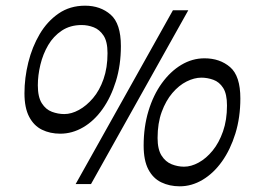

<svg xmlns="http://www.w3.org/2000/svg" viewBox="-20 -647 922 675"><path d="M246 0 588 -611H642L300 0ZM192 -177Q156 -177 127.5 -191Q99 -205 82.5 -236.5Q66 -268 66 -319Q66 -373 79.5 -427.5Q93 -482 119.5 -527Q146 -572 186 -599.5Q226 -627 279 -627Q333 -627 369 -595.5Q405 -564 405 -485Q405 -418 387.5 -361.5Q370 -305 340.5 -263.5Q311 -222 272.5 -199.5Q234 -177 192 -177ZM206 -246Q231 -246 257.5 -260.5Q284 -275 307 -302Q330 -329 344 -369Q358 -409 358 -460Q358 -501 344 -522Q330 -543 309.5 -551Q289 -559 267 -559Q227 -559 197.5 -539.5Q168 -520 149.5 -488.5Q131 -457 122 -419.5Q113 -382 113 -347Q113 -306 127 -284Q141 -262 162.5 -254Q184 -246 206 -246ZM612 8Q576 8 547 -6Q518 -20 501.5 -51.5Q485 -83 485 -135Q485 -201 502 -257Q519 -313 549 -354.5Q579 -396 617.5 -419Q656 -442 699 -442Q753 -442 789 -411Q825 -380 825 -301Q825 -234 807.5 -177.5Q790 -121 760.5 -79.5Q731 -38 692.5 -15Q654 8 612 8ZM627 -61Q652 -61 678.5 -75.5Q705 -90 727.5 -117.5Q750 -145 764 -185Q778 -225 778 -276Q778 -317 764.5 -338Q751 -359 730 -366.5Q709 -374 688 -374Q663 -374 636 -360.5Q609 -347 586 -320Q563 -293 548.5 -253.5Q534 -214 534 -162Q534 -122 548 -100Q562 -78 583.5 -69.5Q605 -61 627 -61Z"/></svg>

Font: Manuale
Style: Italic
Weight: 400
Italic angle: -11°
Designer: Eduardo Tunni / Pablo Cosgaya
Foundry: Eduardo Tunni / Pablo Cosgaya
Version: Version 1.002